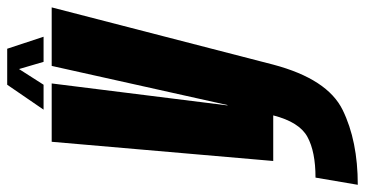

<svg xmlns="http://www.w3.org/2000/svg" viewBox="-315 -505 990 520"><g transform="rotate(-90 180.0 -245.0)"><path d="M4 0H265L420 -600H261.5L155.5 -124H154.5L214 -600H56ZM-60.5 229Q58.5 229 142.2 188Q226 147 265 0H127.5Q109.5 70.5 69.5 92.5Q29.5 114.5 -41 114.5ZM143 -622H210.5L253 -688.5L272.5 -622H340.5L308 -720.5H210.5Z"/></g></svg>

Font: Anybody UltraCondensed ExtraBold
Style: Italic
Weight: 800
Width: 1
Italic angle: -10°
Version: Version 1.113;gftools[0.9.25]